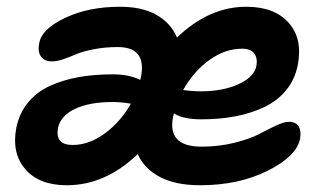

<svg xmlns="http://www.w3.org/2000/svg" viewBox="-20 -574 947 563"><path d="M175.8 -30.8Q94.7 -30.8 54.2 -77.9Q13.7 -125 27.8 -199.2Q36.6 -242.2 62.3 -273.4Q87.9 -304.7 126.7 -322.3Q165.5 -339.8 210.9 -347.9Q256.3 -356 311 -356Q357.9 -356 391.1 -339.8Q391.6 -340.8 392.1 -343.3Q392.6 -345.7 393.1 -347.2Q411.1 -436 325.2 -436Q287.1 -436 254.2 -429.4Q221.2 -422.9 203.4 -415Q185.5 -407.2 166.3 -400.6Q147 -394 132.8 -394Q109.9 -394 99.9 -408.7Q89.8 -423.3 95.2 -448.2Q102.1 -488.8 170.9 -521.5Q239.7 -554.2 332 -554.2Q397 -554.2 439 -530.3Q481 -506.3 499 -463.9Q592.8 -554.2 702.1 -554.2Q784.7 -554.2 826.4 -507.3Q868.2 -460.4 853 -382.8Q844.7 -340.8 819.1 -309.6Q793.5 -278.3 754.9 -260Q716.3 -241.7 670.4 -232.9Q624.5 -224.1 570.8 -224.1Q517.6 -224.1 490.2 -241.2Q487.8 -233.9 487.8 -232.9Q469.2 -144 570.8 -144Q622.6 -144 668 -155.5Q713.4 -167 738.8 -180.4Q764.2 -193.8 788.3 -205.3Q812.5 -216.8 827.1 -216.8Q847.2 -216.8 855.5 -203.6Q863.8 -190.4 859.9 -167Q849.6 -115.7 764.6 -73.2Q679.7 -30.8 566.9 -30.8Q495.1 -30.8 449.2 -54.9Q403.3 -79.1 383.8 -122.1Q289.1 -30.8 175.8 -30.8ZM689.9 -431.2Q639.6 -431.2 593.3 -397.5Q546.9 -363.8 517.1 -310.1Q543.5 -306.2 569.8 -306.2Q632.8 -306.2 679.2 -327.1Q725.6 -348.1 731.9 -380.9Q735.8 -403.8 725.3 -417.5Q714.8 -431.2 689.9 -431.2ZM149.9 -198.2Q141.6 -148.9 192.9 -148.9Q241.7 -148.9 287.8 -183.1Q334 -217.3 363.8 -270Q333.5 -274.9 311 -274.9Q242.2 -274.9 199.7 -254.6Q157.2 -234.4 149.9 -198.2Z"/></svg>

Font: Shantell Sans Irregular Bouncy
Style: Italic
Weight: 600
Italic angle: -11.31°
Designer: Stephen Nixon, Anya Danilova, Shantell Martin
Foundry: Arrow Type
Version: Version 1.006;[9816181b4]